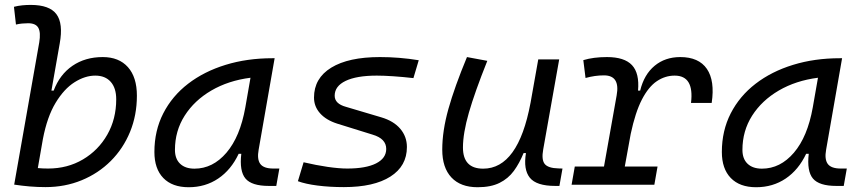

<svg xmlns="http://www.w3.org/2000/svg" viewBox="-20 -763 3556 793"><path d="M168 9.8Q135.3 9.8 103 7.1Q70.8 4.4 38.6 -0.5L142.1 -587.9Q148.9 -628.9 138.4 -647.9Q127.9 -667 96.2 -667Q84 -667 71.3 -665.8Q58.6 -664.6 45.9 -661.6L37.6 -734.9Q54.7 -739.3 72 -741Q89.4 -742.7 106.9 -742.7Q184.6 -742.7 213.1 -704.3Q241.7 -666 226.6 -583L192.4 -388.7H201.7Q226.6 -455.1 279.3 -491.2Q332 -527.3 404.3 -527.3Q471.2 -527.3 508.3 -485.8Q545.4 -444.3 545.4 -367.7Q545.4 -287.1 517.1 -218.3Q488.8 -149.4 437.5 -98.1Q386.2 -46.9 317.4 -18.6Q248.5 9.8 168 9.8ZM157.2 -189 136.2 -68.8Q156.2 -66.9 178.7 -66.9Q258.8 -66.9 322.5 -104.5Q386.2 -142.1 423.1 -206.8Q460 -271.5 460 -353Q460 -399.4 437.3 -425Q414.6 -450.7 373.5 -450.7Q331.1 -450.7 287.8 -423.3Q244.6 -396 209.7 -338.4Q174.8 -280.8 157.2 -189Z M759.3 10.3Q691.4 10.3 654.5 -27.8Q617.7 -65.9 617.7 -135.3Q617.7 -223.1 654.3 -294.7Q690.9 -366.2 756.8 -417Q822.8 -467.8 911.6 -495.1Q1000.5 -522.5 1105 -522.5H1114.3L1048.3 -145Q1041 -105.5 1054.9 -86.2Q1068.8 -66.9 1108.9 -66.9H1133.8L1121.1 4.9H1090.3Q1019.5 4.9 993.9 -25.6Q968.3 -56.2 976.6 -127.9H965.8Q934.6 -61.5 881.3 -25.6Q828.1 10.3 759.3 10.3ZM783.2 -66.4Q858.9 -66.4 915.3 -132.3Q971.7 -198.2 993.2 -319.3L1014.6 -441.9Q923.3 -430.2 853 -389.2Q782.7 -348.1 742.7 -285.2Q702.6 -222.2 702.6 -144Q702.6 -106.9 723.9 -86.7Q745.1 -66.4 783.2 -66.4Z M1400.4 9.8Q1341.3 9.8 1291.7 3.4Q1242.2 -2.9 1210.4 -14.6L1233.9 -92.8Q1286.1 -80.6 1333.3 -73.7Q1380.4 -66.9 1414.1 -66.9Q1491.2 -66.9 1533.2 -88.1Q1575.2 -109.4 1575.2 -147.9Q1575.2 -190.4 1518.6 -207L1372.6 -252.4Q1326.7 -267.1 1301.8 -295.2Q1276.9 -323.2 1276.9 -359.9Q1276.9 -439.9 1348.1 -483.6Q1419.4 -527.3 1549.3 -527.3Q1629.4 -527.3 1709.5 -514.2L1687.5 -440.4Q1644.5 -445.3 1604.7 -448Q1564.9 -450.7 1536.1 -450.7Q1453.1 -450.7 1407.7 -429Q1362.3 -407.2 1362.3 -367.7Q1362.3 -334.5 1408.7 -321.8L1555.2 -278.3Q1606 -263.2 1633.3 -231Q1660.6 -198.7 1660.6 -155.8Q1660.6 -77.1 1592.5 -33.7Q1524.4 9.8 1400.4 9.8Z M1952.6 10.3Q1882.3 10.3 1844.5 -30Q1806.6 -70.3 1806.6 -145Q1806.6 -222.2 1832 -313Q1857.4 -403.8 1908.7 -527.3L1992.7 -511.7Q1940.9 -382.3 1916.5 -297.4Q1892.1 -212.4 1892.1 -153.8Q1892.1 -66.4 1975.6 -66.4Q2120.1 -66.4 2170.9 -336.9V-336.4L2203.1 -517.6H2289.6L2223.6 -146Q2215.8 -103.5 2229.7 -85.9Q2243.7 -68.4 2286.6 -67.4L2303.2 -66.9L2290.5 4.9H2273.4Q2195.3 4.9 2168.2 -29.1Q2141.1 -63 2152.3 -130.9H2142.6Q2125.5 -88.9 2102.3 -57.1Q2079.1 -25.4 2043.2 -7.6Q2007.3 10.3 1952.6 10.3Z M2340.8 0 2354 -75.2H2474.6L2526.9 -369.1Q2542 -451.7 2474.6 -451.7Q2437 -451.7 2398.4 -440.9L2389.2 -514.6Q2430.7 -527.3 2486.8 -527.3Q2559.1 -527.3 2590.3 -493.9Q2621.6 -460.4 2615.2 -388.7H2624Q2640.1 -455.1 2683.6 -491.2Q2727.1 -527.3 2789.6 -527.3Q2866.2 -527.3 2899.7 -478.3Q2933.1 -429.2 2919.4 -337.9H2834Q2847.7 -450.7 2766.6 -450.7Q2727.1 -450.7 2692.9 -427.7Q2658.7 -404.8 2631.3 -352.1Q2604 -299.3 2585 -210L2560.5 -75.2H2695.8L2682.6 0Z M3103 10.3Q3035.2 10.3 2998.3 -27.8Q2961.4 -65.9 2961.4 -135.3Q2961.4 -223.1 2998 -294.7Q3034.7 -366.2 3100.6 -417Q3166.5 -467.8 3255.4 -495.1Q3344.2 -522.5 3448.7 -522.5H3458L3392.1 -145Q3384.8 -105.5 3398.7 -86.2Q3412.6 -66.9 3452.6 -66.9H3477.5L3464.8 4.9H3434.1Q3363.3 4.9 3337.6 -25.6Q3312 -56.2 3320.3 -127.9H3309.6Q3278.3 -61.5 3225.1 -25.6Q3171.9 10.3 3103 10.3ZM3127 -66.4Q3202.6 -66.4 3259 -132.3Q3315.4 -198.2 3336.9 -319.3L3358.4 -441.9Q3267.1 -430.2 3196.8 -389.2Q3126.5 -348.1 3086.4 -285.2Q3046.4 -222.2 3046.4 -144Q3046.4 -106.9 3067.6 -86.7Q3088.9 -66.4 3127 -66.4Z"/></svg>

Font: Cascadia Mono PL SemiLight
Style: Italic
Weight: 350
Italic angle: -10°
Monospace: yes
Designer: Aaron Bell
Foundry: Saja Typeworks
Version: Version 2404.023; ttfautohint (v1.8.4)